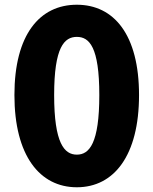

<svg xmlns="http://www.w3.org/2000/svg" viewBox="-20 -738 649 812"><path d="M305 54C462 54 568 -80 568 -336C568 -591 462 -718 305 -718C148 -718 41 -592 41 -336C41 -80 148 54 305 54ZM209 -336C209 -539 252 -582 305 -582C358 -582 400 -539 400 -336C400 -132 358 -84 305 -84C252 -84 209 -132 209 -336Z"/></svg>

Font: コーポレート・ロゴ ver3 Bold
Style: Regular
Weight: 700
Designer: [KANA_main] LOGOTYPE.JP [Source Han Sans] Ryoko NISHIZUKA 西塚涼子 (kana, bopomofo & ideographs); Paul D. Hunt (Latin, Greek
Version: Version 12.001;FEAKit 1.0